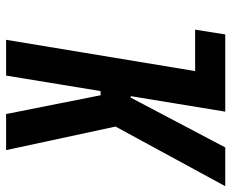

<svg xmlns="http://www.w3.org/2000/svg" viewBox="-86 -690 775 644"><g transform="rotate(90 302.0 -367.5)"><path d="M113 0 218 -634H79L95 -735H354L302 -418H307L474 -735H604L404 -367L483 0H362L299 -317H285L233 0Z"/></g></svg>

Font: Iosevka Aile Oblique
Style: Bold
Weight: 700
Italic angle: -9°
Designer: Belleve Invis
Foundry: Belleve Invis
Version: Version 31.1.0; ttfautohint (v1.8.4)